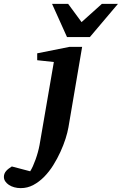

<svg xmlns="http://www.w3.org/2000/svg" viewBox="-149 -742 629 991"><path d="M204.1 -84Q199.7 -58.6 189.2 -25.6Q178.7 7.3 162.8 42Q147 76.7 126 110.4Q105 144 79.1 170.4Q53.2 196.8 22.9 212.9Q-7.3 229 -42 229Q-59.6 229 -75.4 224.6Q-91.3 220.2 -103 212.4Q-114.7 204.6 -121.8 194.1Q-128.9 183.6 -128.9 170.9Q-128.9 161.6 -125.7 154.1Q-122.6 146.5 -116.9 140.1Q-111.3 133.8 -104 128.2Q-96.7 122.6 -87.9 117.2L6.8 142.1Q13.7 131.3 20.8 115.7Q27.8 100.1 34.4 81.8Q41 63.5 46.4 43.9Q51.8 24.4 55.2 5.9L128.9 -421.9L43 -431.2V-466.8L209 -500H274.9ZM314.9 -550.8H196.8L119.6 -722.2H202.6L272 -627.9L377 -722.2H460Z"/></svg>

Font: Charis SIL Afr
Style: Bold Italic
Weight: 700
Italic angle: -11°
Foundry: SIL International
Version: Version 5.000